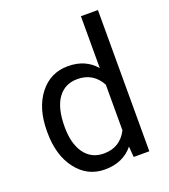

<svg xmlns="http://www.w3.org/2000/svg" viewBox="-139 -849 841 958"><g transform="rotate(-20 282.0 -370.0)"><path d="M46.4 -268.6Q46.4 -390.1 104 -464.1Q161.6 -538.1 254.9 -538.1Q347.7 -538.1 401.9 -474.6V-750H492.2V0H409.2L404.8 -56.6Q350.6 9.8 253.9 9.8Q162.1 9.8 104.2 -65.4Q46.4 -140.6 46.4 -261.7ZM136.7 -258.3Q136.7 -168.5 173.8 -117.7Q210.9 -66.9 276.4 -66.9Q362.3 -66.9 401.9 -144V-386.7Q361.3 -461.4 277.3 -461.4Q210.9 -461.4 173.8 -410.2Q136.7 -358.9 136.7 -258.3Z"/></g></svg>

Font: APIMedia Roboto
Style: Regular
Weight: 400
Designer: Google
Version: Version 2.137; 2017